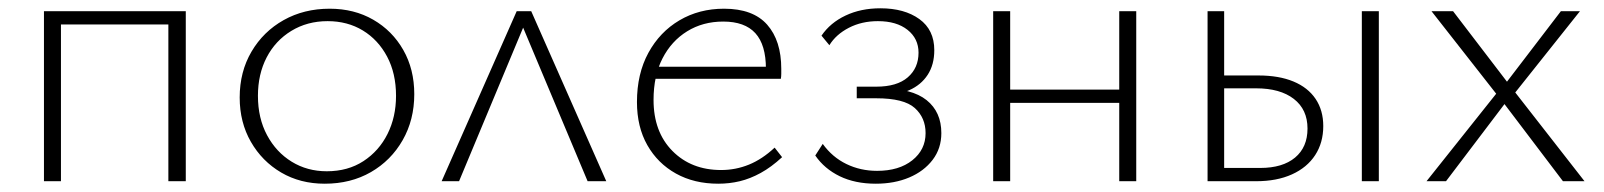

<svg xmlns="http://www.w3.org/2000/svg" viewBox="-20 -437 3869 463"><path d="M386 0V-410H428V0ZM86 0V-410H127V0ZM105 -378V-410H407V-378Z M763 6Q704 6 658 -21Q612 -48 585 -95Q558 -142 558 -202Q558 -264 586.5 -312.5Q615 -361 664 -388.5Q713 -416 775 -416Q834 -416 880 -389.5Q926 -363 952.5 -316.5Q979 -270 979 -210Q979 -148 951 -99Q923 -50 874.5 -22Q826 6 763 6ZM768 -24Q819 -24 856.5 -48.5Q894 -73 914.5 -114Q935 -155 935 -206Q935 -260 913.5 -300.5Q892 -341 855 -363.5Q818 -386 770 -386Q721 -386 682.5 -362.5Q644 -339 623 -298.5Q602 -258 602 -206Q602 -152 624 -111Q646 -70 683.5 -47Q721 -24 768 -24Z M1045 0 1226 -410H1261L1442 0H1397L1232 -393H1251L1087 0Z M1712 6Q1654 6 1610 -18.5Q1566 -43 1541 -87Q1516 -131 1516 -191Q1516 -259 1543.5 -309.5Q1571 -360 1618.5 -388Q1666 -416 1726 -416Q1796 -416 1830 -377.5Q1864 -339 1864 -271Q1864 -265 1864 -259Q1864 -253 1863 -247H1827V-271Q1827 -329 1801.5 -357Q1776 -385 1724 -385Q1675 -385 1637 -361.5Q1599 -338 1577.5 -296Q1556 -254 1556 -196Q1556 -119 1601.5 -73Q1647 -27 1719 -27Q1754 -27 1786 -40Q1818 -53 1848 -81L1866 -58Q1840 -34 1814.5 -20Q1789 -6 1764 0Q1739 6 1712 6ZM1545 -247 1551 -276H1856V-247Z M2092 6Q2042 6 2005 -12Q1968 -30 1946 -62L1964 -90Q1987 -58 2021 -41.5Q2055 -25 2095 -25Q2148 -25 2180 -50.5Q2212 -76 2212 -116Q2212 -153 2186 -176.5Q2160 -200 2093 -200H2046V-228H2093Q2143 -228 2169 -250.5Q2195 -273 2195 -310Q2195 -344 2168.5 -365Q2142 -386 2097 -386Q2058 -386 2027 -370Q1996 -354 1980 -328L1961 -351Q1982 -382 2019 -399.5Q2056 -417 2103 -417Q2161 -417 2197 -391Q2233 -365 2233 -316Q2233 -281 2217 -256.5Q2201 -232 2172.5 -219.5Q2144 -207 2106 -207V-224Q2179 -224 2214.5 -195.5Q2250 -167 2250 -116Q2250 -79 2229 -51.5Q2208 -24 2172.5 -9Q2137 6 2092 6Z M2679 0V-410H2720V0ZM2375 0V-410H2416V0ZM2394 -189V-221H2700V-189Z M2892 0V-410H2932V-32H3019Q3073 -32 3103 -57Q3133 -82 3133 -127Q3133 -173 3100 -198.5Q3067 -224 3009 -224H2920V-255H3015Q3064 -255 3099 -240.5Q3134 -226 3152.5 -198.5Q3171 -171 3171 -133Q3171 -93 3151.5 -63Q3132 -33 3095.5 -16.5Q3059 0 3009 0ZM3264 0V-410H3305V0Z M3420 0 3588 -211 3432 -410H3484L3614 -240L3744 -410H3790L3634 -214L3801 0H3749L3608 -186L3467 0Z"/></svg>

Font: Ysabeau Infant ExtraLight
Style: Regular
Weight: 250
Designer: Christian Thalmann (Catharsis Fonts)
Version: Version 2.001;gftools[0.9.30]; featfreeze: ss01,ss02,lnum